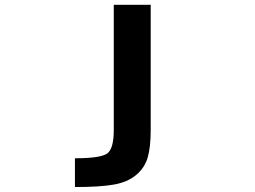

<svg xmlns="http://www.w3.org/2000/svg" viewBox="-20 -543 1040 782"><path d="M285.2 101.6Q391.6 101.6 417.5 81.5Q443.4 61.5 443.4 -13.7V-523.4H593.8V-13.7Q593.8 56.6 581.5 98.6Q569.3 140.6 534.2 169.9Q499 199.2 442.4 209Q385.7 218.8 285.2 218.8Z"/></svg>

Font: GenEi Gothic M Regular
Style: Bold
Weight: 700
Designer: o_tamon (Modified); [Source Han Sans]
Ryoko NISHIZUKA  (kana & ideographs); Paul D. Hunt (Latin, Greek & Cyrillic); Wenl
Version: Version 1.1a;Original Version 1.004